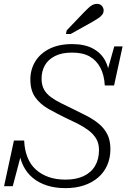

<svg xmlns="http://www.w3.org/2000/svg" viewBox="-20 -956 674 993"><path d="M319 17Q266 17 223.5 3.5Q181 -10 149.5 -36Q118 -62 99.5 -100.5Q81 -139 76 -190Q80 -189 84 -187.5Q88 -186 91 -182.5Q94 -179 93 -171L46 7H1L52 -229H105Q107 -181 122 -143Q137 -105 165 -79.5Q193 -54 231.5 -40.5Q270 -27 319 -27Q374 -27 413 -45.5Q452 -64 472 -98.5Q492 -133 492 -180Q492 -215 477 -239.5Q462 -264 437 -282.5Q412 -301 381.5 -316.5Q351 -332 318 -347Q271 -370 229.5 -393.5Q188 -417 162.5 -452.5Q137 -488 137 -545Q137 -596 162 -637.5Q187 -679 235.5 -703.5Q284 -728 353 -728Q417 -728 459.5 -705.5Q502 -683 523.5 -643.5Q545 -604 547 -550Q544 -552 540 -555Q536 -558 533.5 -563Q531 -568 531 -574L571 -716H614L570 -514H522Q519 -568 499 -606Q479 -644 443.5 -664Q408 -684 353 -684Q299 -684 264 -666Q229 -648 212 -618Q195 -588 195 -549Q195 -516 207.5 -493.5Q220 -471 243 -454Q266 -437 295.5 -422.5Q325 -408 360 -391Q395 -374 429 -356.5Q463 -339 491 -316Q519 -293 535 -261.5Q551 -230 551 -185Q551 -139 534.5 -101.5Q518 -64 487 -37.5Q456 -11 413.5 3Q371 17 319 17ZM415 -893Q428 -906 438 -915.5Q448 -925 458.5 -930.5Q469 -936 481 -936Q498 -936 507 -925.5Q516 -915 516 -902Q516 -890 509 -880.5Q502 -871 489.5 -862.5Q477 -854 458 -843L345 -780H321L325 -799Z"/></svg>

Font: Roboto Serif ExtraLight
Style: Italic
Weight: 250
Italic angle: -10°
Designer: Greg Gazdowicz
Foundry: Commercial Type
Version: Version 1.008